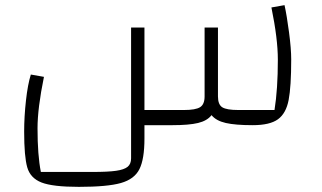

<svg xmlns="http://www.w3.org/2000/svg" viewBox="-20 -487 1252 747"><path d="M1113 -256Q1113 -150 1103 -98Q1093 -46 1061.5 -23Q1030 0 963 0Q896 0 858.5 -8.5Q821 -17 803 -39Q786 -17 750.5 -8.5Q715 0 651 0H542V52Q542 132 522.5 171Q503 210 450.5 225Q398 240 287 240Q185 240 141.5 223Q98 206 86 164Q74 122 74 25Q74 -33 81 -96Q88 -159 100 -197L151 -188Q126 -66 126 12Q126 117 139 182H340Q400 182 431.5 177.5Q463 173 476.5 162Q490 151 490 129V-380H542V-59H696Q741 -59 758.5 -70Q776 -81 776 -112V-380H828V-112Q828 -80 845 -69.5Q862 -59 907 -59H1048Q1061 -140 1061 -255Q1061 -336 1036 -458L1087 -467Q1096 -426 1104.5 -361.5Q1113 -297 1113 -256Z"/></svg>

Font: Changa ExtraLight
Style: Regular
Weight: 275
Designer: Eduardo Rodriguez Tunni
Foundry: Eduardo Rodriguez Tunni
Version: Version 2.002; ttfautohint (v1.5) -l 8 -r 50 -G 200 -x 14 -H